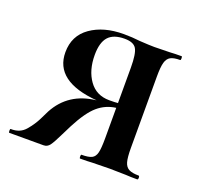

<svg xmlns="http://www.w3.org/2000/svg" viewBox="-85 -477 593 566"><g transform="rotate(20 211.5 -194.5)"><path d="M397 0Q374 0 361 -1L311 -2L256 -1Q243 0 218 0Q216 0 216 -6Q216 -12 218 -12Q240 -12 250 -17Q260 -22 263.5 -36Q267 -50 267 -81V-177Q235 -173 210.5 -152Q186 -131 160 -81L144 -49Q130 -20 122.5 -10Q115 0 103 0H-4Q-6 0 -6 -6Q-6 -12 -4 -12Q25 -11 42 -31Q59 -51 69 -71.5Q79 -92 82 -98Q120 -169 205 -178Q70 -189 70 -280Q70 -332 110.5 -360.5Q151 -389 214 -389Q240 -389 265 -386Q297 -384 311 -384L360 -385Q373 -386 396 -386Q398 -386 398 -380Q398 -374 396 -374Q376 -374 366 -368.5Q356 -363 352 -349Q348 -335 348 -305V-81Q348 -51 352 -37Q356 -23 366.5 -17.5Q377 -12 397 -12Q400 -12 400 -6Q400 0 397 0ZM240 -191Q258 -191 267 -192V-303Q267 -347 258 -362Q249 -377 221 -377Q186 -377 170 -359Q154 -341 154 -302Q154 -254 176.5 -222.5Q199 -191 240 -191Z"/></g></svg>

Font: Cormorant Garamond SemiBold
Style: Regular
Weight: 600
Designer: Christian Thalmann (Catharsis Fonts)
Version: Version 3.000